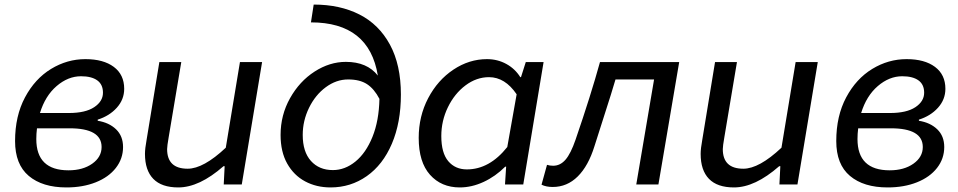

<svg xmlns="http://www.w3.org/2000/svg" viewBox="-20 -808 4196 841"><path d="M46 -190Q46 -300 89.5 -381.5Q133 -463 203.5 -506Q274 -549 354 -549Q433 -549 478.5 -515Q524 -481 524 -419Q524 -372 491.5 -336Q459 -300 408 -284V-279Q458 -271 488.5 -241.5Q519 -212 519 -164Q519 -113 487.5 -72.5Q456 -32 399.5 -9.5Q343 13 271 13Q166 13 106 -37.5Q46 -88 46 -190ZM425 -164Q425 -246 285 -246H142Q139 -222 139 -199Q139 -62 280 -62Q343 -62 384 -91Q425 -120 425 -164ZM282 -313Q354 -313 392.5 -338.5Q431 -364 431 -402Q431 -438 406 -456Q381 -474 335 -474Q278 -474 228 -431Q178 -388 155 -313Z M615 -134Q615 -157 622 -195L678 -536H774L719 -208Q712 -168 712 -155Q712 -69 802 -69Q871 -69 969 -161L1031 -536H1128L1039 0H960L964 -80H959Q853 13 761 13Q688 13 651.5 -24.5Q615 -62 615 -134Z M1209 -217Q1209 -304 1250.5 -378Q1292 -452 1358 -494.5Q1424 -537 1495 -537Q1588 -537 1635 -477Q1597 -710 1342 -710L1354 -788Q1469 -788 1554.5 -744.5Q1640 -701 1688 -612.5Q1736 -524 1736 -394Q1736 -271 1696.5 -178.5Q1657 -86 1586.5 -36.5Q1516 13 1428 13Q1366 13 1316.5 -13.5Q1267 -40 1238 -91.5Q1209 -143 1209 -217ZM1438 -63Q1491 -63 1537 -100.5Q1583 -138 1611.5 -208.5Q1640 -279 1642 -375Q1619 -419 1587.5 -439.5Q1556 -460 1505 -460Q1453 -460 1407 -426Q1361 -392 1333.5 -335.5Q1306 -279 1306 -217Q1306 -143 1342 -103Q1378 -63 1438 -63Z M1814 -204Q1814 -299 1855.5 -378Q1897 -457 1966 -503Q2035 -549 2113 -549Q2159 -549 2197.5 -528Q2236 -507 2259 -470H2262L2283 -536H2361L2272 0H2192L2197 -78H2193Q2150 -35 2098 -11Q2046 13 1994 13Q1913 13 1863.5 -42.5Q1814 -98 1814 -204ZM2202 -164 2243 -395Q2192 -470 2122 -470Q2067 -470 2019 -434Q1971 -398 1942 -338.5Q1913 -279 1913 -212Q1913 -138 1943.5 -102Q1974 -66 2025 -66Q2124 -66 2202 -164Z M2352 1 2376 -86Q2388 -82 2403 -82Q2434 -82 2457 -108.5Q2480 -135 2501 -196Q2568 -391 2608 -536H2955L2864 0H2767L2845 -460H2676Q2662 -411 2621 -284L2584 -168Q2557 -81 2510.5 -35Q2464 11 2401 11Q2372 11 2352 1Z M3049 -134Q3049 -157 3056 -195L3112 -536H3208L3153 -208Q3146 -168 3146 -155Q3146 -69 3236 -69Q3305 -69 3403 -161L3465 -536H3562L3473 0H3394L3398 -80H3393Q3287 13 3195 13Q3122 13 3085.5 -24.5Q3049 -62 3049 -134Z M3643 -190Q3643 -300 3686.5 -381.5Q3730 -463 3800.5 -506Q3871 -549 3951 -549Q4030 -549 4075.5 -515Q4121 -481 4121 -419Q4121 -372 4088.5 -336Q4056 -300 4005 -284V-279Q4055 -271 4085.5 -241.5Q4116 -212 4116 -164Q4116 -113 4084.5 -72.5Q4053 -32 3996.5 -9.5Q3940 13 3868 13Q3763 13 3703 -37.5Q3643 -88 3643 -190ZM4022 -164Q4022 -246 3882 -246H3739Q3736 -222 3736 -199Q3736 -62 3877 -62Q3940 -62 3981 -91Q4022 -120 4022 -164ZM3879 -313Q3951 -313 3989.5 -338.5Q4028 -364 4028 -402Q4028 -438 4003 -456Q3978 -474 3932 -474Q3875 -474 3825 -431Q3775 -388 3752 -313Z"/></svg>

Font: Nebula Sans Medium
Style: Regular
Weight: 500
Italic angle: -9°
Designer: Paul D. Hunt for Adobe (as Source Sans)
Foundry: Nebula Entertainment & Broadcasting LLC
Version: Version 1.010